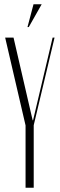

<svg xmlns="http://www.w3.org/2000/svg" viewBox="-20 -874 280 894"><path d="M114 -748H108L136 -854H174ZM43 -699 132 -314H134L225 -699H234L137 -291V0H99V-290L4 -699Z"/></svg>

Font: Moniqa ExtLt Narrow Display
Style: Regular
Weight: 200
Width: 4
Designer: Rajesh Rajput
Foundry: Rajesh Rajput
Version: Version 1.000